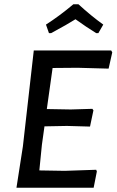

<svg xmlns="http://www.w3.org/2000/svg" viewBox="-20 -878 545 898"><path d="M209 -723 195 -763Q259 -804 323 -858H347Q407 -803 463 -763L440 -723H430Q383 -752 333 -788Q297 -765 219 -723ZM430 -84 433 -76 418 0H57L87 -193L138 -642H500L505 -633L488 -557L343 -561L226 -560L199 -368L311 -366L412 -369L417 -362L401 -286L293 -289L188 -287L176 -201L164 -81L283 -79Z"/></svg>

Font: Alegreya Sans Medium
Style: Italic
Weight: 500
Italic angle: -7°
Designer: Juan Pablo del Peral
Foundry: Huerta Tipografica
Version: Version 2.007